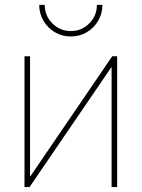

<svg xmlns="http://www.w3.org/2000/svg" viewBox="-20 -757 574 777"><path d="M454.1 0H431.6V-484.4H430.2L99.6 0H79.1V-529.3H101.6V-44.4H103.5L434.1 -529.3H454.1ZM266.6 -609.4Q231 -609.4 201.9 -626.7Q172.9 -644 155.8 -673.1Q138.7 -702.1 138.7 -737.3H161.1Q161.1 -692.9 192.1 -662.1Q223.1 -631.3 266.6 -631.3Q310.1 -631.3 341.1 -662.1Q372.1 -692.9 372.1 -737.3H394.5Q394.5 -702.1 377.4 -673.1Q360.4 -644 331.5 -626.7Q302.7 -609.4 266.6 -609.4Z"/></svg>

Font: Inter 24pt Thin
Style: Regular
Weight: 250
Designer: Rasmus Andersson
Foundry: rsms
Version: Version 4.001;git-66647c0bb